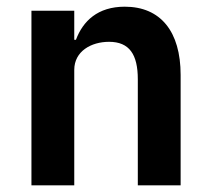

<svg xmlns="http://www.w3.org/2000/svg" viewBox="-20 -554 628 574"><path d="M202 0V-345C202 -401 253 -429 306 -429C367 -429 392 -391 392 -317V0H520V-330C520 -460 460 -534 353 -534C272 -534 228 -491 207 -435H202V-522H74V0Z"/></svg>

Font: Braiins Sans SemiBold
Style: Regular
Weight: 600
Designer: Mike Abbink, Paul van der Laan, Pieter van Rosmalen, Jiri Chlebus, Lubos Buracinsky
Foundry: Bold Monday, Sudetype
Version: Version 1.000;hotconv 1.0.109;makeotfexe 2.5.65596